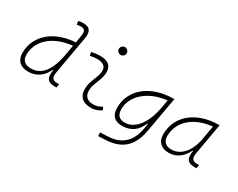

<svg xmlns="http://www.w3.org/2000/svg" viewBox="-115 -1291 2574 2074"><g transform="rotate(30 1172.0 -254.0)"><path d="M187.5 10.3C286.1 10.3 365.2 -43 408.7 -138.7H416C400.4 -52.7 415.5 4.9 514.6 4.9H539.6L547.4 -40H517.1C463.4 -40 445.3 -70.8 456.1 -131.3L540 -608.9C555.7 -698.7 528.3 -742.7 443.8 -742.7C423.8 -742.7 403.8 -740.7 384.3 -734.9L389.6 -692.4C407.2 -696.3 425.3 -697.8 442.9 -697.8C491.2 -697.8 502.9 -667.5 491.7 -604L477.5 -521.5C222.2 -507.3 34.2 -358.9 34.2 -135.3C34.2 -43 89.8 10.3 187.5 10.3ZM445.3 -335.9C405.3 -136.7 326.7 -34.7 194.8 -34.7C123 -34.7 81.1 -72.3 81.1 -137.7C81.1 -319.3 234.4 -451.7 469.2 -474.6L445.3 -336.4Z M1081.1 -66.9C1038.1 -43.9 1012.2 -35.2 971.2 -35.2C893.6 -35.2 854.5 -77.1 859.9 -157.7C864.3 -225.6 901.4 -275.4 918 -345.2C947.3 -463.4 896.5 -527.3 786.1 -527.3C747.6 -527.3 709 -524.4 670.9 -513.7L681.2 -471.2C710.9 -479 740.7 -482.4 770.5 -482.4C856.9 -482.4 895 -438.5 873.5 -355C858.4 -293.5 817.4 -226.1 813 -153.3C806.2 -46.4 861.8 9.8 971.7 9.8C1022.9 9.8 1060.5 -8.3 1096.2 -31.2ZM963.4 -646C990.2 -646 1012.2 -667.5 1012.2 -694.3C1012.2 -721.2 990.2 -743.2 963.4 -743.2C936.5 -743.2 914.6 -721.2 914.6 -694.3C914.6 -667.5 936.5 -646 963.4 -646Z M1191.9 234.4 1279.8 230.5C1519.5 219.7 1598.1 85 1630.4 -98.1L1705.6 -522.5H1696.3C1422.9 -522.5 1216.3 -370.1 1216.3 -135.3C1216.3 -39.6 1264.6 10.3 1357.4 10.3C1467.8 10.3 1544.4 -46.4 1584 -147H1592.3L1581.1 -82.5C1558.1 46.9 1487.3 176.3 1289.6 185.1L1189.9 189.5ZM1649.9 -474.6 1633.3 -379.4 1629.4 -359.9C1591.8 -170.9 1497.6 -34.7 1364.7 -34.7C1297.9 -34.7 1263.2 -71.8 1263.2 -142.6C1263.2 -316.9 1429.7 -452.1 1649.9 -474.6Z M1939.5 10.3C2032.7 10.3 2108.9 -43 2153.3 -138.7H2160.6C2143.1 -39.6 2171.4 4.9 2261.7 4.9H2284.7L2292.5 -40H2258.3C2211.9 -40 2190.4 -71.8 2200.2 -126L2270 -522.5H2261.2C1991.2 -522.5 1791 -370.1 1791 -135.3C1791 -43 1844.7 10.3 1939.5 10.3ZM1946.8 -34.7C1878.4 -34.7 1837.9 -72.3 1837.9 -137.7C1837.9 -319.3 1984.9 -452.1 2214.8 -474.6L2185.1 -306.2C2154.8 -132.8 2061.5 -34.7 1946.8 -34.7Z"/></g></svg>

Font: Cascadia Code PL ExtraLight
Style: Italic
Weight: 200
Italic angle: -10°
Monospace: yes
Designer: Aaron Bell
Foundry: Saja Typeworks
Version: Version 2404.023